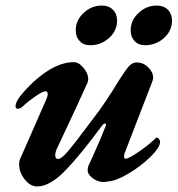

<svg xmlns="http://www.w3.org/2000/svg" viewBox="-20 -658 640 692"><path d="M49 -65Q49 -78 53 -86L146 -298Q152 -312 152 -319Q152 -329 143 -329Q134 -329 106.5 -310Q79 -291 66 -278Q54 -266 44 -266Q36 -266 36 -275Q36 -290 54 -313Q99 -368 149.5 -401Q200 -434 246 -434Q264 -434 281 -413.5Q298 -393 298 -373Q298 -365 295 -359Q269 -300 185 -122Q179 -109 179 -98Q179 -85 190 -85Q201 -85 225 -113Q249 -141 292 -199L314 -228Q360 -287 411 -372Q432 -405 444.5 -419Q457 -433 472 -433Q496 -433 514 -415.5Q532 -398 532 -378Q532 -375 530 -367L430 -108Q427 -101 427 -94Q427 -86 433 -86Q444 -86 481.5 -112Q519 -138 540 -159Q543 -162 544 -162Q549 -162 553 -157Q557 -152 557 -147Q557 -127 522.5 -93Q488 -59 442.5 -32Q397 -5 368 -4Q363 -2 353 -2Q336 -2 320.5 -11.5Q305 -21 298 -34Q296 -38 296 -45Q296 -54 299 -61L311 -87Q343 -157 361 -204L362 -208Q362 -213 358 -213Q354 -213 349 -207Q272 -102 216 -44Q160 14 114 14Q89 14 69 -11.5Q49 -37 49 -65ZM253 -549Q253 -585 281.5 -611.5Q310 -638 347 -638Q372 -638 387 -623Q402 -608 402 -584Q402 -547 373 -521Q344 -495 304 -495Q281 -495 267 -510Q253 -525 253 -549ZM451 -549Q451 -585 479.5 -611.5Q508 -638 545 -638Q570 -638 585 -623Q600 -608 600 -584Q600 -547 571 -521Q542 -495 502 -495Q479 -495 465 -510Q451 -525 451 -549Z"/></svg>

Font: EB Garamond
Style: Bold Italic
Weight: 700
Italic angle: -17.2°
Designer: Georg Duffner and Octavio Pardo
Foundry: Georg Duffner
Version: Version 1.000